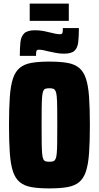

<svg xmlns="http://www.w3.org/2000/svg" viewBox="-20 -1038 549 1066"><path d="M254 8Q195 8 155 1Q115 -6 90 -26.5Q65 -47 52 -86Q39 -125 34.5 -188Q30 -251 30 -344Q30 -437 34.5 -500Q39 -563 52 -602Q65 -641 90 -661.5Q115 -682 155 -689Q195 -696 254 -696Q313 -696 353.5 -689Q394 -682 419 -661.5Q444 -641 457 -602Q470 -563 474.5 -500Q479 -437 479 -344Q479 -251 474.5 -188Q470 -125 457 -86Q444 -47 419 -26.5Q394 -6 353.5 1Q313 8 254 8ZM254 -140Q267 -140 275 -142.5Q283 -145 288 -154.5Q293 -164 295 -185.5Q297 -207 297.5 -245.5Q298 -284 298 -344Q298 -404 297.5 -442.5Q297 -481 295 -502.5Q293 -524 288 -533.5Q283 -543 275 -545.5Q267 -548 254 -548Q241 -548 233 -545.5Q225 -543 220.5 -533.5Q216 -524 214 -502.5Q212 -481 211.5 -442.5Q211 -404 211 -344Q211 -284 211.5 -245.5Q212 -207 214 -185.5Q216 -164 220.5 -154.5Q225 -145 233 -142.5Q241 -140 254 -140ZM90 -728Q90 -773 93.5 -804.5Q97 -836 114.5 -853Q132 -870 174 -870Q198 -870 220 -866Q242 -862 261 -857Q276 -853 289 -850.5Q302 -848 313 -848Q325 -848 327 -856Q329 -864 329 -882H418Q418 -837 414.5 -805Q411 -773 394 -756.5Q377 -740 335 -740Q311 -740 289 -744.5Q267 -749 248 -753Q233 -757 220 -759.5Q207 -762 196 -762Q184 -762 182 -754Q180 -746 180 -728ZM145 -922V-1018H362V-922Z"/></svg>

Font: Saira Condensed Black
Style: Regular
Weight: 900
Width: 3
Designer: Hector Gatti with collaboration of the Omnibus-Type team
Foundry: Omnibus-Type
Version: Version 1.101